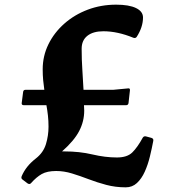

<svg xmlns="http://www.w3.org/2000/svg" viewBox="-20 -782 735 823"><path d="M79 -387Q80 -397 89 -397H170Q167 -417 165 -438.5Q163 -460 163 -485Q163 -542 187.5 -592Q212 -642 255.5 -680.5Q299 -719 356 -740.5Q413 -762 478 -762Q533 -762 563 -747.5Q593 -733 593 -707Q593 -666 566 -624Q561 -617 552 -620Q484 -648 423 -648Q379 -648 354.5 -628.5Q330 -609 330 -573Q330 -525 333 -482.5Q336 -440 338 -397H465L528 -403Q538 -405 537 -395L531 -341Q530 -331 520 -331H340Q341 -319 341 -308Q341 -262 319.5 -220.5Q298 -179 246 -133Q251 -133 256 -133Q321 -133 376 -120Q431 -107 481 -107Q525 -107 547 -128.5Q569 -150 592 -192Q597 -200 607 -197L629 -191Q639 -188 637 -178Q631 -146 622.5 -111Q614 -76 600.5 -46Q587 -16 567 2.5Q547 21 519 21Q475 21 435.5 10.5Q396 0 359.5 -14Q323 -28 288.5 -38.5Q254 -49 221 -49Q182 -49 159 -36Q136 -23 113 3Q107 10 98 4L77 -12Q69 -17 73 -27Q82 -48 96.5 -66.5Q111 -85 134 -103Q166 -128 177 -164.5Q188 -201 188 -239Q188 -264 185.5 -286.5Q183 -309 179 -331H83Q72 -331 73 -340Z"/></svg>

Font: Hahmlet
Style: Bold
Weight: 700
Designer: Minjoo Ham & Mark Frömberg
Foundry: hypertype
Version: Version 1.002; ttfautohint (v1.8.3)